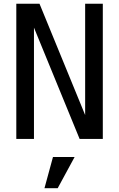

<svg xmlns="http://www.w3.org/2000/svg" viewBox="-20 -749 642 1035"><path d="M67.9 -729H192.9L439 -128.9V-729H534.2V0H409.2L163.1 -600.1V0H67.9ZM265.6 97.2H382.3L291 265.6H219.7Z"/></svg>

Font: Vazir Code Hack
Style: Code-Hack
Weight: 400
Foundry: DejaVu fonts team - Redesigned by Saber Rastikerdar
Version: Version 1.1.2